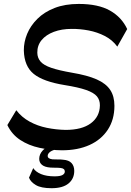

<svg xmlns="http://www.w3.org/2000/svg" viewBox="-20 -761 673 986"><path d="M298.7 10.8Q239 10.3 183.1 -1.8Q127.1 -13.9 83.9 -42.3Q40.7 -70.7 17.8 -118.8L63.6 -195Q91.4 -158.7 132.1 -136.5Q172.7 -114.3 220.2 -104.6Q267.8 -94.9 316.6 -93.9Q400.8 -93.9 446.4 -127.8Q492 -161.8 493 -219.4Q493.4 -247.2 477.7 -266.2Q461.9 -285.1 422.1 -299Q382.3 -312.9 311.3 -324.2Q201.9 -342 153.2 -381.4Q104.4 -420.9 102.4 -501.8Q102 -545 119.4 -587.2Q136.9 -629.4 172.2 -664.4Q207.4 -699.4 260.6 -720.1Q313.8 -740.8 384.2 -740.8Q484.4 -740.8 544.7 -706.7Q604.9 -672.7 633.2 -611.8L582.4 -521.6Q557.3 -556.1 518.4 -576.1Q479.4 -596.1 435.1 -604.6Q390.7 -613 347.6 -612.6Q296.7 -612.6 256.5 -597.5Q216.3 -582.4 193.7 -555.1Q171.1 -527.8 171.6 -490.1Q172 -463.6 188.4 -444.7Q204.8 -425.8 243.7 -412.6Q282.6 -399.3 349.9 -387.6Q429.2 -374.3 476.8 -353.2Q524.3 -332 545.9 -299.4Q567.6 -266.9 567.6 -217.7Q567.6 -146.7 533.8 -95.2Q500.1 -43.7 439.8 -16.4Q379.4 10.8 298.7 10.8ZM244.8 205.5Q191.1 205.5 164 189.3Q136.9 173.1 128.9 151.4L150.7 102.3Q162.9 121.4 190.8 133Q218.6 144.6 260.3 144.6Q288.7 144.6 300.8 137.8Q312.9 131 312.9 119.9Q312.9 103.9 291.3 101.6Q279 100.2 265.4 100.4Q251.8 100.6 239.1 99.6Q209.4 97.3 195.4 85.4Q181.4 73.6 181.4 54.7Q181.4 31.1 199.8 11.3Q218.2 -8.4 262.9 -17.1L291.9 0Q251.8 8.1 238.3 18.1Q224.9 28 224.9 39.7Q224.9 46.8 230.8 51.2Q236.8 55.6 249.5 57.2Q262.1 58.2 277.3 57.9Q292.4 57.6 304 59.2Q333.8 61.2 347.5 76.5Q361.3 91.7 361.3 116.6Q361.3 156.9 331.8 181.2Q302.3 205.5 244.8 205.5Z"/></svg>

Font: Savate ExtraLight
Style: Italic
Weight: 200
Italic angle: -11°
Designer: Max Esnée
Foundry: Plomb Type
Version: Version 2.000